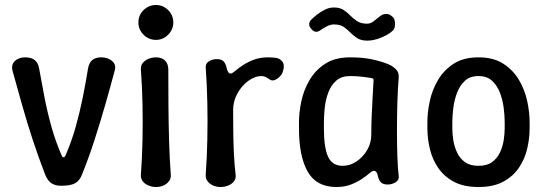

<svg xmlns="http://www.w3.org/2000/svg" viewBox="-20 -740 2194 770"><path d="M224 5Q202 5 186.5 -5Q171 -15 161 -40Q134 -110 111 -180Q88 -250 68.5 -319.5Q49 -389 30 -457Q26 -473 32 -485Q38 -497 51.5 -503.5Q65 -510 80 -510Q106 -510 119.5 -499Q133 -488 137 -465Q147 -409 158.5 -349.5Q170 -290 186.5 -231Q203 -172 228 -115Q231 -109 235 -109Q239 -109 242 -115Q267 -172 283.5 -231Q300 -290 312 -349.5Q324 -409 333 -465Q337 -488 350 -499Q363 -510 385 -510H386Q403 -510 417 -503.5Q431 -497 438 -485.5Q445 -474 440 -457Q422 -389 402 -319.5Q382 -250 359.5 -180Q337 -110 309 -40Q299 -15 281 -5Q263 5 224 5Z M606 10Q590 10 575.5 4Q561 -2 552.5 -13Q544 -24 545 -39Q550 -106 551.5 -178Q553 -250 551.5 -322Q550 -394 545 -461Q544 -477 552.5 -487.5Q561 -498 575.5 -504Q590 -510 606 -510Q629 -510 642 -497Q655 -484 655 -461Q655 -394 655.5 -322Q656 -250 658 -178Q660 -106 665 -39Q666 -24 657.5 -13Q649 -2 635.5 4Q622 10 606 10ZM605 -580Q586 -580 570 -589.5Q554 -599 544.5 -615Q535 -631 535 -650Q535 -670 544.5 -685.5Q554 -701 570 -710.5Q586 -720 605 -720Q625 -720 640.5 -710.5Q656 -701 665.5 -685.5Q675 -670 675 -650Q675 -622 654.5 -601Q634 -580 605 -580Z M864 10Q849 10 835 4Q821 -2 812.5 -13Q804 -24 805 -39Q810 -109 811.5 -181.5Q813 -254 811.5 -327Q810 -400 805 -469Q804 -486 818.5 -494.5Q833 -503 849 -503Q867 -503 875.5 -495Q884 -487 888 -471Q890 -461 894 -453Q898 -445 905 -445Q911 -445 922.5 -455Q934 -465 952.5 -477.5Q971 -490 996.5 -500Q1022 -510 1055 -510Q1063 -510 1071 -509.5Q1079 -509 1086 -508Q1103 -506 1113 -492Q1123 -478 1114 -452Q1111 -442 1101.5 -432.5Q1092 -423 1081.5 -419Q1071 -415 1062 -421Q1055 -426 1046.5 -430.5Q1038 -435 1030 -435Q1002 -435 975.5 -415.5Q949 -396 932 -365Q915 -334 915 -300Q915 -258 915.5 -213.5Q916 -169 918 -125Q920 -81 925 -39Q927 -24 918.5 -13Q910 -2 895.5 4Q881 10 864 10Z M1329 10Q1249 10 1214 -51.5Q1179 -113 1179 -225V-250Q1179 -289 1188.5 -334Q1198 -379 1221.5 -419Q1245 -459 1284.5 -484.5Q1324 -510 1384 -510Q1432 -510 1467 -503Q1502 -496 1531 -485Q1551 -478 1566 -464Q1581 -450 1579 -429Q1575 -380 1573.5 -325Q1572 -270 1572 -216Q1572 -162 1573.5 -115Q1575 -68 1579 -34Q1581 -18 1566.5 -9Q1552 0 1535 0Q1517 0 1508.5 -8Q1500 -16 1496 -32Q1494 -43 1490 -49Q1486 -55 1479 -55Q1473 -55 1461.5 -45Q1450 -35 1431.5 -22.5Q1413 -10 1387.5 0Q1362 10 1329 10ZM1354 -75Q1383 -75 1409 -92Q1435 -109 1452 -137.5Q1469 -166 1469 -200Q1469 -236 1470.5 -272Q1472 -308 1474 -344Q1476 -380 1478 -416Q1480 -425 1470 -427Q1458 -429 1434.5 -432Q1411 -435 1384 -435Q1350 -435 1329 -417Q1308 -399 1297 -370Q1286 -341 1282.5 -309Q1279 -277 1279 -250V-225Q1279 -149 1295.5 -112Q1312 -75 1354 -75ZM1227 -626Q1220 -634 1220 -643Q1220 -652 1227 -660Q1237 -670 1251.5 -681.5Q1266 -693 1283.5 -701.5Q1301 -710 1319 -710Q1343 -710 1358 -700Q1373 -690 1385 -677.5Q1397 -665 1412.5 -655Q1428 -645 1453 -645Q1467 -645 1482 -657.5Q1497 -670 1507 -677Q1516 -684 1529 -684Q1542 -684 1550 -676L1555 -672Q1561 -667 1563 -656Q1565 -645 1563.5 -634.5Q1562 -624 1556 -618Q1540 -602 1509.5 -589.5Q1479 -577 1453 -577Q1428 -577 1412.5 -587Q1397 -597 1385 -609.5Q1373 -622 1358.5 -632Q1344 -642 1319 -642Q1306 -642 1291 -634.5Q1276 -627 1265 -619Q1256 -612 1247.5 -612.5Q1239 -613 1231 -621Z M2104 -225Q2104 -186 2094.5 -144.5Q2085 -103 2061.5 -68Q2038 -33 1998.5 -11.5Q1959 10 1899 10Q1839 10 1799.5 -11.5Q1760 -33 1736.5 -68Q1713 -103 1703.5 -144.5Q1694 -186 1694 -225V-250Q1694 -289 1703.5 -334Q1713 -379 1736.5 -419Q1760 -459 1799.5 -484.5Q1839 -510 1899 -510Q1959 -510 1998.5 -484.5Q2038 -459 2061.5 -419Q2085 -379 2094.5 -334Q2104 -289 2104 -250ZM2004 -250Q2004 -276 2000 -307.5Q1996 -339 1985 -368Q1974 -397 1953.5 -416Q1933 -435 1899 -435Q1865 -435 1844.5 -416Q1824 -397 1813 -368Q1802 -339 1798 -307.5Q1794 -276 1794 -250V-225Q1794 -203 1798 -177.5Q1802 -152 1813 -128.5Q1824 -105 1844.5 -90Q1865 -75 1899 -75Q1933 -75 1953.5 -90Q1974 -105 1985 -128.5Q1996 -152 2000 -177.5Q2004 -203 2004 -225Z"/></svg>

Font: Winky Sans
Style: Regular
Weight: 400
Designer: Simon Atzbach
Foundry: typofactur
Version: Version 1.205